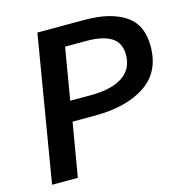

<svg xmlns="http://www.w3.org/2000/svg" viewBox="-106 -816 875 914"><g transform="rotate(-15 331.5 -359.0)"><path d="M159 -718H395Q518 -718 590.5 -670.5Q663 -623 663 -516Q663 -389 569.5 -327Q476 -265 322 -265H211L166 0H39ZM539 -507Q539 -566 497 -592.5Q455 -619 376 -619H269L226 -364H326Q430 -364 484.5 -400.5Q539 -437 539 -507Z"/></g></svg>

Font: Nebula Sans Semibold
Style: Regular
Weight: 600
Italic angle: -9°
Designer: Paul D. Hunt for Adobe (as Source Sans)
Foundry: Nebula Entertainment & Broadcasting LLC
Version: Version 1.010